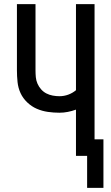

<svg xmlns="http://www.w3.org/2000/svg" viewBox="-20 -755 540 930"><path d="M402 155V0H348V-224Q329 -217 308.5 -213Q288 -209 268 -209Q240 -209 212 -213Q184 -217 158.5 -228Q133 -239 112 -259Q91 -279 79.5 -304Q68 -329 65 -357.5Q62 -386 62 -414V-735H152V-414Q152 -397 153.5 -381Q155 -365 161.5 -350Q168 -335 179 -322.5Q190 -310 204.5 -302.5Q219 -295 235.5 -292Q252 -289 268 -289Q290 -289 310.5 -296.5Q331 -304 348 -318V-735H438V-80H481V155Z"/></svg>

Font: Iosevka Medium
Style: Regular
Weight: 500
Monospace: yes
Designer: Belleve Invis
Foundry: Belleve Invis
Version: Version 32.5.0; ttfautohint (v1.8.4)